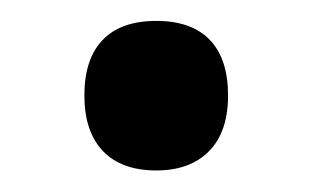

<svg xmlns="http://www.w3.org/2000/svg" viewBox="-20 -442 293 180"><path d="M126.5 -282.2Q93.8 -282.2 76.4 -300.5Q59.1 -318.8 59.1 -352.5Q59.1 -386.7 76.2 -404.5Q93.3 -422.4 126.5 -422.4Q159.7 -422.4 176.8 -404.5Q193.8 -386.7 193.8 -352.5Q193.8 -318.4 176 -300.3Q158.2 -282.2 126.5 -282.2Z"/></svg>

Font: Open Sans
Style: Regular
Weight: 600
Width: 3
Foundry: Ascender Corporation
Version: Version 1.000